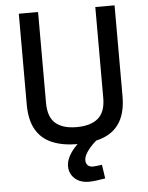

<svg xmlns="http://www.w3.org/2000/svg" viewBox="-60 -735 767 993"><g transform="rotate(-5 324.0 -238.5)"><path d="M322.2 10.9Q242.7 10.9 187.9 -12.3Q133 -35.4 104.2 -85.5Q75.4 -135.7 75.4 -217.3V-687.4H175.5V-215.5Q175.5 -142.2 213.3 -109.6Q251.1 -77.1 322.2 -77.1Q395.8 -77.1 434.2 -109.7Q472.6 -142.4 472.6 -215.5V-687.4H572.6V-217.3Q572.6 -136.1 543.8 -85.7Q515.1 -35.4 459.3 -12.3Q403.4 10.9 322.2 10.9ZM361.7 210Q329.8 210 307.1 198Q284.4 185.9 272.3 165.9Q260.3 145.9 260.3 121.9Q260.3 96.5 272.2 72.8Q284.1 49.1 302.8 28Q321.5 6.9 342 -9.1L418.7 -0.6Q398.2 17 383.1 34.6Q368.1 52.3 360.1 68.1Q352.1 83.9 352.1 98.4Q352.1 113.8 361.6 123.6Q371.1 133.4 389.7 133.4Q398.2 133.4 411.8 131.5Q425.4 129.6 435.8 128.3L446.3 200.2Q423.6 204 400.6 207Q377.6 210 361.7 210Z"/></g></svg>

Font: TitilliumWeb ExtraLight
Style: Regular
Weight: 400
Designer: Mohamed Gaber, Accademia di Belle Arti di Urbino and others
Foundry: Kief Type Foundry, Accademia di Belle Arti di Urbino and others
Version: Version 3.000; ttfautohint (v1.8.2)